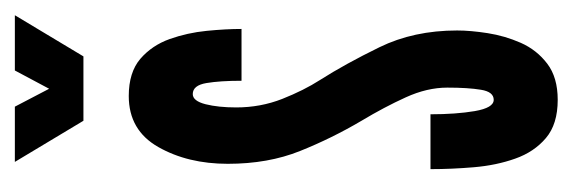

<svg xmlns="http://www.w3.org/2000/svg" viewBox="-270 -474 752 252"><g transform="rotate(-90 106.0 -348.0)"><path d="M101 8Q69 8 50.8 -7.5Q32.5 -23 23.8 -47.8Q15 -72.5 12.5 -102Q10 -131.5 10 -159H82Q82 -125.5 86.2 -100.8Q90.5 -76 101 -76Q111.5 -76 114.2 -92.8Q117 -109.5 117 -137Q117 -163.5 104.2 -191.5Q91.5 -219.5 73.5 -249.5Q50.5 -288.5 33.8 -330.2Q17 -372 17 -425Q17 -477.5 39 -516.2Q61 -555 106 -555Q137 -555 154.8 -539.8Q172.5 -524.5 180.8 -501.2Q189 -478 191.5 -452.8Q194 -427.5 194 -407H126Q126 -435 123 -453Q120 -471 108.5 -471Q99.5 -471 95.2 -454.2Q91 -437.5 91 -414Q91 -382 102.2 -353.5Q113.5 -325 127 -304Q148 -271 170 -226Q192 -181 192 -124Q192 -106.5 188.5 -84Q185 -61.5 175.8 -40.5Q166.5 -19.5 148.5 -5.8Q130.5 8 101 8ZM73.5 -614.5 19.5 -704.5H92L115.5 -659.5L139.5 -704.5H212L158 -614.5Z"/></g></svg>

Font: League Gothic Condensed
Style: Regular
Weight: 400
Width: 3
Designer: The League of Moveable Type
Version: Version 2.001